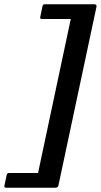

<svg xmlns="http://www.w3.org/2000/svg" viewBox="-26 -767 471 898"><path d="M2 111Q-8 111 -5 100L5 52Q7 45 10 43.5Q13 42 19 42H152L305 -678H173Q167 -678 164 -679.5Q161 -681 162 -686L173 -739Q175 -745 177.5 -746Q180 -747 189 -747H415Q428 -747 425 -734L248 97Q247 105 243 108Q239 111 232 111Z"/></svg>

Font: Glory SemiBold
Style: Italic
Weight: 600
Italic angle: -12°
Designer: Robert Leuschke
Foundry: Robert Leuschke
Version: Version 1.011